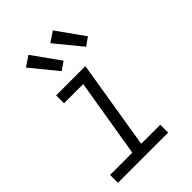

<svg xmlns="http://www.w3.org/2000/svg" viewBox="-223 -852 946 946"><g transform="rotate(-45 250.0 -379.0)"><path d="M24 0V-55H179L247 -465H113V-520H317L241 -55H374V0ZM387 -585 275 -722 328 -758 430 -615ZM217 -585 105 -722 158 -758 260 -615Z"/></g></svg>

Font: Iosevka SS04 Light Oblique
Style: Regular
Weight: 300
Italic angle: -9°
Monospace: yes
Designer: Belleve Invis
Foundry: Belleve Invis
Version: Version 19.0.0; ttfautohint (v1.8.4)